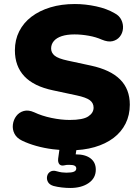

<svg xmlns="http://www.w3.org/2000/svg" viewBox="-20 -736 691 954"><path d="M326 11Q286 11 242.5 5.5Q199 0 160 -11Q121 -22 90 -37Q63 -50 52 -71.5Q41 -93 44 -117Q47 -141 61 -159.5Q75 -178 98 -184.5Q121 -191 150 -178Q188 -160 236 -150Q284 -140 326 -140Q392 -140 418.5 -157.5Q445 -175 445 -201Q445 -224 426.5 -238Q408 -252 361 -262L244 -287Q148 -307 101 -357Q54 -407 54 -486Q54 -538 75.5 -580.5Q97 -623 136.5 -653Q176 -683 230.5 -699.5Q285 -716 352 -716Q404 -716 457.5 -704.5Q511 -693 550 -670Q573 -658 583 -637Q593 -616 591 -593.5Q589 -571 575.5 -554Q562 -537 539.5 -531.5Q517 -526 486 -539Q457 -552 420.5 -558.5Q384 -565 350 -565Q313 -565 287 -556.5Q261 -548 247.5 -532Q234 -516 234 -495Q234 -474 251.5 -459.5Q269 -445 316 -435L432 -410Q529 -389 577 -341Q625 -293 625 -216Q625 -164 604 -122Q583 -80 544 -50.5Q505 -21 450 -5Q395 11 326 11ZM329 198Q309 198 287 195.5Q265 193 246 188Q226 182 218.5 168.5Q211 155 214 140Q217 125 230 117Q243 109 262 115Q276 119 287.5 120.5Q299 122 310 122Q336 122 347.5 117Q359 112 359 101Q359 92 351 87.5Q343 83 323 83Q317 83 310.5 83.5Q304 84 297 86Q291 87 285.5 86Q280 85 275 80Q271 75 269.5 68.5Q268 62 269 52L279 -20H364L352 57L311 40Q322 35 334.5 33Q347 31 357 31Q404 31 430 51Q456 71 456 107Q456 149 420.5 173.5Q385 198 329 198Z"/></svg>

Font: Nunito ExtraLight Black
Style: Regular
Weight: 900
Version: Version 3.602